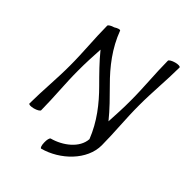

<svg xmlns="http://www.w3.org/2000/svg" viewBox="-234 -1009 1392 1447"><g transform="rotate(30 462.0 -286.0)"><path d="M294 -800C259 -667 238 -533 202 -400C167 -267 116 -133 80 0C78 9 99 16 127 16C155 16 180 9 182 0C217 -133 238 -267 274 -400C293 -473 317 -546 341 -619C377 -537 426 -452 469 -377C536 -261 590 -135 606 7C575 100 457 149 351 149C342 149 329 172 323 200C316 228 318 251 327 251C491 251 670 152 710 0C745 -133 766 -267 802 -400C837 -533 888 -667 924 -800C926 -809 905 -816 877 -816C849 -816 824 -809 822 -800C787 -667 766 -533 730 -400C711 -327 687 -254 663 -181C627 -263 578 -348 535 -423C466 -542 411 -671 397 -817C396 -825 374 -825 346 -816C321 -816 296 -809 294 -800Z"/></g></svg>

Font: Nupuram Medium Oblique
Style: Regular
Weight: 500
Designer: Santhosh Thottingal (santhosh.thottingal@gmail.com)
Foundry: SMC
Version: Version 1.000